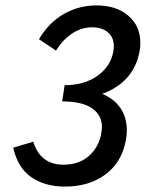

<svg xmlns="http://www.w3.org/2000/svg" viewBox="-20 -685 544 710"><path d="M358 -338Q403 -319 426 -284.5Q449 -250 449 -203Q449 -181 443 -155Q426 -80 366.5 -37.5Q307 5 220 5Q146 5 95.5 -30Q45 -65 29 -139L103 -161Q129 -76 215 -76Q270 -76 306 -106Q342 -136 353 -184Q357 -206 357 -215Q357 -259 320.5 -284.5Q284 -310 210 -310L219 -370Q290 -370 338 -403Q386 -436 398 -489Q401 -503 401 -514Q401 -547 379 -565.5Q357 -584 321 -584Q281 -584 246.5 -561Q212 -538 187 -498L124 -540Q160 -601 215.5 -633Q271 -665 337 -665Q410 -665 454.5 -627Q499 -589 499 -526Q499 -505 493 -481Q481 -431 447 -394.5Q413 -358 358 -338Z"/></svg>

Font: Ysabeau Infant Semibold
Style: Italic
Weight: 600
Italic angle: -12°
Designer: Christian Thalmann (Catharsis Fonts)
Version: Version 0.003